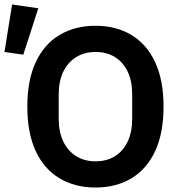

<svg xmlns="http://www.w3.org/2000/svg" viewBox="-39 -825 802 857"><path d="M387 12Q296 12 227 -29Q158 -70 120.5 -150.5Q83 -231 83 -349Q83 -467 120.5 -547.5Q158 -628 227 -669Q296 -710 387 -710Q479 -710 547.5 -669Q616 -628 653.5 -547.5Q691 -467 691 -349Q691 -231 653.5 -150.5Q616 -70 547.5 -29Q479 12 387 12ZM387 -105Q438 -105 474.5 -128Q511 -151 531 -193.5Q551 -236 551 -295V-403Q551 -463 531 -505Q511 -547 474.5 -570Q438 -593 387 -593Q338 -593 301 -570Q264 -547 243.5 -505Q223 -463 223 -403V-295Q223 -236 243.5 -193.5Q264 -151 301 -128Q338 -105 387 -105ZM132 -788 65 -581 -19 -593 15 -805Z"/></svg>

Font: IBM Plex Sans SemiBold
Style: Regular
Weight: 600
Designer: Mike Abbink, Paul van der Laan, Pieter van Rosmalen
Foundry: Bold Monday
Version: Version 3.201